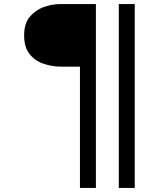

<svg xmlns="http://www.w3.org/2000/svg" viewBox="-20 -721 731 939"><path d="M371 198V-395H280Q234 -395 192 -409.5Q150 -424 124 -457.5Q98 -491 98 -548Q98 -605 125 -638Q152 -671 192.5 -686Q233 -701 274 -701H449V198ZM561 198V-701H639V198Z"/></svg>

Font: Panamera Medium
Style: Regular
Weight: 500
Designer: Bastien Sozeau
Foundry: NBR — Bastien Sozeau
Version: Version 3.002; ttfautohint (v1.8.4.7-5d5b);gftools[0.9.33]